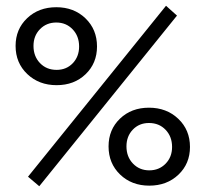

<svg xmlns="http://www.w3.org/2000/svg" viewBox="-20 -638 712 665"><path d="M116 7 77 -26 555 -618 593 -584ZM34 -479Q34 -537 74 -575Q114 -613 175 -613Q236 -613 276 -574.5Q316 -536 316 -477Q316 -419 276.5 -381Q237 -343 176 -343Q115 -343 74.5 -381.5Q34 -420 34 -479ZM176 -396Q210 -396 232 -419Q254 -442 254 -477Q254 -513 231.5 -536.5Q209 -560 175 -560Q141 -560 118.5 -537Q96 -514 96 -479Q96 -443 118.5 -419.5Q141 -396 176 -396ZM638 -129Q638 -71 598 -33Q558 5 497 5Q436 5 396 -33.5Q356 -72 356 -131Q356 -189 395.5 -227Q435 -265 496 -265Q557 -265 597.5 -226.5Q638 -188 638 -129ZM496 -212Q462 -212 440 -189Q418 -166 418 -131Q418 -95 440.5 -71.5Q463 -48 497 -48Q531 -48 553.5 -71Q576 -94 576 -129Q576 -165 553.5 -188.5Q531 -212 496 -212Z"/></svg>

Font: EauTestText Medium
Style: Regular
Weight: 500
Designer: Christian Thalmann (Catharsis Fonts)
Version: Version 0.001;PS 000.001;hotconv 1.0.88;makeotf.lib2.5.64775